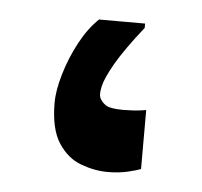

<svg xmlns="http://www.w3.org/2000/svg" viewBox="-32 -271 320 304"><g transform="rotate(5 128.5 -119.5)"><path d="M201.2 -9.3Q195.3 -6.8 180.9 -3.4Q166.5 0 148.9 0Q127.9 0 106.2 -8.1Q84.5 -16.1 70.1 -38.3Q55.7 -60.5 55.7 -102.1Q55.7 -121.6 63.5 -147.9Q71.3 -174.3 84.5 -199Q97.7 -223.6 114.3 -239.3H187.5V-232.4Q158.2 -195.3 144.5 -171.6Q130.9 -147.9 127.9 -135Q125 -122.1 127 -116.7Q129.4 -110.4 136.5 -105.2Q143.6 -100.1 164.6 -100.1Q171.9 -100.1 180.9 -100.6Q189.9 -101.1 201.2 -103Z"/></g></svg>

Font: Markazi Text
Style: Regular
Weight: 400
Designer: Borna Izadpanah (Arabic designer), Fiona Ross (Arabic design director) and Florian Runge (Latin designer)
Foundry: Borna Izadpanah and Florian Runge
Version: Version 1.000